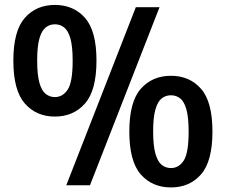

<svg xmlns="http://www.w3.org/2000/svg" viewBox="-20 -770 938 798"><path d="M208 -285.5Q131 -285.5 83.2 -339.8Q35.5 -394 35.5 -518Q35.5 -641.5 83 -695.5Q130.5 -749.5 208 -749.5Q286 -749.5 333.5 -695.5Q381 -641.5 381 -518Q381 -394 333.2 -339.8Q285.5 -285.5 208 -285.5ZM255.5 0 544.5 -740H643L354 0ZM208 -366.5Q241 -366.5 261.5 -397.8Q282 -429 282 -517.5Q282 -576.5 272.8 -609.5Q263.5 -642.5 246.8 -655.8Q230 -669 208 -669Q186.5 -669 169.8 -655.8Q153 -642.5 143.8 -609.8Q134.5 -577 134.5 -518.5Q134.5 -459 143.8 -426Q153 -393 169.8 -379.8Q186.5 -366.5 208 -366.5ZM690.5 9Q612.5 9 565 -45.2Q517.5 -99.5 517.5 -223Q517.5 -347 565.2 -401Q613 -455 690.5 -455Q768 -455 815.5 -401Q863 -347 863 -223Q863 -99.5 815.5 -45.2Q768 9 690.5 9ZM690.5 -71.5Q723.5 -71.5 743.8 -103Q764 -134.5 764 -222.5Q764 -282 754.8 -315Q745.5 -348 729 -361Q712.5 -374 690.5 -374Q668.5 -374 652 -361Q635.5 -348 626 -315.2Q616.5 -282.5 616.5 -223.5Q616.5 -164.5 626 -131.2Q635.5 -98 652 -84.8Q668.5 -71.5 690.5 -71.5Z"/></svg>

Font: Encode Sans Condensed Condensed SemiBold
Style: Regular
Weight: 600
Width: 3
Designer: Multiple Designers
Foundry: Impallari Type
Version: Version 3.000; ttfautohint (v1.8.3) -l 8 -r 50 -G 200 -x 14 